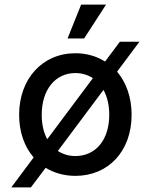

<svg xmlns="http://www.w3.org/2000/svg" viewBox="-20 -747 654 833"><path d="M29 66H114L178 -19C214 3 258 16 307 16C451 16 551 -92 551 -249C551 -324 528 -389 488 -436L585 -566H500L436 -480C399 -503 356 -516 307 -516C164 -516 63 -405 63 -249C63 -174 86 -110 126 -64ZM307 -70C278 -70 253 -78 231 -92L429 -357C445 -328 454 -291 454 -249C454 -141 396 -70 307 -70ZM273 -580H345L440 -727H332ZM161 -249C161 -358 220 -430 307 -430C336 -430 361 -422 383 -408L185 -143C169 -172 161 -208 161 -249Z"/></svg>

Font: Uncut Sans Medium
Style: Regular
Weight: 500
Designer: Kasper Nordkvist
Foundry: UNCUT.wtf
Version: Version 1.304;Glyphs 3.2 (3246)